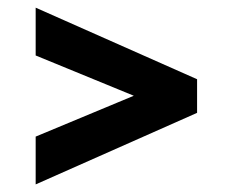

<svg xmlns="http://www.w3.org/2000/svg" viewBox="-20 -592 613 506"><path d="M499.4 -294.6 74 -106V-232L374.2 -357V-322.6L74 -445.8V-571.8L499.4 -383.2Z"/></svg>

Font: Be Vietnam Pro Variable Thin
Style: Regular
Weight: 100
Designer: Lam Bao, Tony Le, Vietanh Nguyen
Foundry: Yellow Type Foundry
Version: Version 1.002